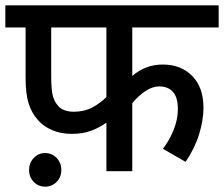

<svg xmlns="http://www.w3.org/2000/svg" viewBox="-20 -642 840 720"><path d="M476 -539V-357Q500 -378 528.5 -389Q557 -400 591 -400Q658 -400 700.5 -357.5Q743 -315 743 -238Q743 -192 727 -139.5Q711 -87 676 -35L591 -84Q615 -115 631 -154.5Q647 -194 647 -233Q647 -277 628.5 -297.5Q610 -318 577 -318Q552 -318 525.5 -300.5Q499 -283 476 -255V0H379V-182Q354 -164 322.5 -152Q291 -140 249 -140Q207 -140 174.5 -154.5Q142 -169 123 -191Q98 -219 87 -255Q76 -291 76 -351V-539H0V-622H800V-539ZM172 -539V-358Q172 -306 178 -283Q184 -260 199 -244Q218 -223 257 -223Q296 -223 326 -239Q356 -255 379 -278V-539ZM89 -5Q89 -31 106.5 -49.5Q124 -68 149 -68Q175 -68 192.5 -49.5Q210 -31 210 -5Q210 22 192.5 40Q175 58 149 58Q124 58 106.5 40Q89 22 89 -5Z"/></svg>

Font: Noto Sans Medium
Style: Regular
Weight: 500
Designer: Monotype Design Team
Foundry: Monotype Imaging Inc.
Version: Version 2.007